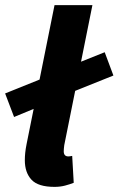

<svg xmlns="http://www.w3.org/2000/svg" viewBox="-24 -718 463 750"><path d="M31 -261 -4 -353 140 -411 285 -474 385 -514 419 -423 262 -360 118 -297ZM189 12Q125 12 99 -16Q73 -44 73 -92Q73 -106 74.5 -121Q76 -136 80 -156L189 -698H337L227 -151Q226 -142 225.5 -137.5Q225 -133 225 -127Q225 -107 243 -107Q246 -107 249 -107.5Q252 -108 258 -109L264 -4Q249 2 230 7Q211 12 189 12Z"/></svg>

Font: Source Sans 3 ExtraBold
Style: Italic
Weight: 800
Italic angle: -11°
Version: Version 3.052;hotconv 1.1.0;makeotfexe 2.6.0